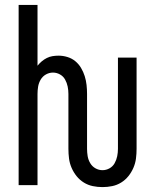

<svg xmlns="http://www.w3.org/2000/svg" viewBox="-20 -755 634 783"><path d="M398 8Q378 8 358.5 4Q339 0 322 -10.5Q305 -21 292.5 -36.5Q280 -52 272 -70.5Q264 -89 261.5 -108.5Q259 -128 259 -148V-372Q259 -387 256 -402Q253 -417 245.5 -430.5Q238 -444 224.5 -451.5Q211 -459 196 -459Q181 -459 167.5 -451.5Q154 -444 146 -430.5Q138 -417 135.5 -402Q133 -387 133 -372V0H56V-735H133V-487Q141 -497 150.5 -505Q160 -513 171 -518.5Q182 -524 194 -526Q206 -528 219 -528Q237 -528 255 -522.5Q273 -517 287 -505.5Q301 -494 310.5 -478Q320 -462 325.5 -444.5Q331 -427 333 -408.5Q335 -390 335 -372V-148Q335 -133 337.5 -118Q340 -103 348 -89.5Q356 -76 369.5 -68.5Q383 -61 398 -61Q413 -61 426.5 -68.5Q440 -76 447.5 -89.5Q455 -103 458 -118Q461 -133 461 -148V-520H537V-148Q537 -128 534.5 -108.5Q532 -89 524 -70.5Q516 -52 503.5 -36.5Q491 -21 474 -10.5Q457 0 437.5 4Q418 8 398 8Z"/></svg>

Font: Iosevka QP
Style: Regular
Weight: 400
Designer: Belleve Invis
Foundry: Belleve Invis
Version: Version 20.0.0; ttfautohint (v1.8.4)